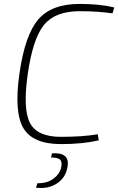

<svg xmlns="http://www.w3.org/2000/svg" viewBox="-20 -722 602 978"><path d="M478 -38 483 -7Q401 12 291 12Q147 12 99 -69.5Q51 -151 79 -347Q107 -544 175 -623Q243 -702 385 -702Q490 -702 562 -684L553 -654Q476 -665 386 -665Q261 -665 204 -595Q147 -525 121 -343Q96 -165 133 -95Q170 -25 290 -25Q400 -25 478 -38ZM240 80 245 59Q337 53 324 127Q316 181 271.5 211.5Q227 242 163 234L171 211Q219 213 253 187.5Q287 162 293 124Q296 99 285 90Q274 81 240 80Z"/></svg>

Font: Exo 2.0 Extra Light
Style: Italic
Weight: 250
Italic angle: -8°
Designer: Natanael Gama
Version: Version 1.001;PS 001.001;hotconv 1.0.70;makeotf.lib2.5.58329